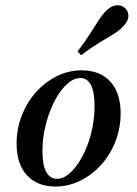

<svg xmlns="http://www.w3.org/2000/svg" viewBox="-20 -693 518 725"><path d="M189.5 11.3Q120.2 11.3 81.5 -31.5Q42.7 -74.2 42.7 -150Q42.7 -206.5 62.1 -256.5Q81.5 -306.5 115.7 -344.8Q150 -383.1 194.4 -405.2Q238.7 -427.4 287.9 -427.4Q358.1 -427.4 396.8 -384.7Q435.5 -341.9 435.5 -265.3Q435.5 -209.7 416.1 -159.7Q396.8 -109.7 362.5 -71.4Q328.2 -33.1 283.5 -10.9Q238.7 11.3 189.5 11.3ZM195.2 -17.7Q216.1 -17.7 236.7 -33.5Q257.3 -49.2 275.4 -76.2Q293.5 -103.2 307.7 -138.3Q321.8 -173.4 329.4 -213.3Q337.1 -253.2 337.1 -293.5Q337.1 -345.2 323.4 -371.8Q309.7 -398.4 283.9 -398.4Q262.1 -398.4 241.5 -382.7Q221 -366.9 202.8 -339.9Q184.7 -312.9 170.6 -277.4Q156.5 -241.9 148.4 -202.4Q140.3 -162.9 140.3 -121.8Q140.3 -70.2 154.4 -44Q168.5 -17.7 195.2 -17.7ZM286.3 -484.7 272.6 -498.4Q301.6 -536.3 320.2 -565.7Q338.7 -595.2 352.8 -616.9Q366.9 -638.7 381.5 -653.2Q399.2 -671 419.8 -673Q440.3 -675 454 -660.5Q466.9 -646.8 464.5 -628.2Q462.1 -609.7 442.7 -591.1Q428.2 -575.8 406 -562.5Q383.9 -549.2 354.4 -531.5Q325 -513.7 286.3 -484.7Z"/></svg>

Font: Playfair 5pt SemiExpanded Light SemiBold
Style: Italic
Weight: 600
Italic angle: -15.6°
Version: Version 2.001;gftools[0.9.30]